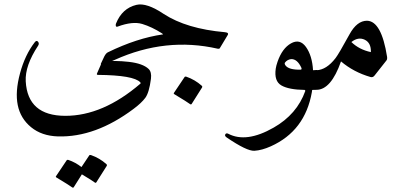

<svg xmlns="http://www.w3.org/2000/svg" viewBox="-20 -414 1868 885"><path d="M451.2 -130.4Q509.3 -136.2 573.7 -128.9Q638.2 -121.6 665 -96.2Q679.7 -82 675.8 -50.8Q667.5 13.2 649.7 37.1Q631.8 61 595.7 87.9Q419.9 219.7 247.1 214.8Q171.9 212.4 123 172.1Q74.2 131.8 61.8 70.3Q49.3 8.8 72.3 -76.2Q95.2 -161.1 140.1 -219.2Q148.4 -230 155.3 -221.7Q162.1 -213.4 155.8 -203.6Q94.7 -111.3 98.6 -39.1Q107.4 119.6 280.8 119.9Q454.1 120.1 627 -28.3Q629.9 -31.2 626.5 -34.7Q595.7 -67.4 431.6 -68.8Q423.8 -68.8 427.7 -76.7ZM391.1 302.7Q393.6 298.8 399.4 300.8Q439 314.5 470.2 342.3Q474.6 346.2 471.7 351.1L423.8 426.8Q420.9 431.2 414.1 425.3Q407.7 419.9 357.4 389.6L319.8 449.2Q316.9 453.6 309.8 447.8Q302.7 441.9 239.7 403.8Q235.8 401.4 238.3 397.9L287.1 325.2Q289.6 321.3 295.4 323.2Q328.1 334.5 355.5 356Z M478 -173.3Q611.3 -238.3 730.5 -255.4Q733.4 -255.9 726.6 -260.3Q680.2 -290 635.7 -303.5Q591.3 -316.9 522.5 -291.5Q516.1 -289.1 514.2 -293.7Q512.2 -298.3 514.6 -305.2Q543 -376 608.9 -391.6Q655.8 -402.8 734.9 -349.6Q839.8 -281.2 1016.6 -265.6Q1036.6 -263.7 1029.3 -252L993.2 -191.9Q990.7 -188 983.4 -189.5Q744.1 -244.1 509.3 -138.2Q440.9 -107.4 444.8 -120.1Q452.6 -138.2 460.7 -153.8Q468.8 -169.4 478 -173.3ZM830.6 -58.6Q833 -62.5 838.9 -60.5Q878.4 -46.9 909.7 -19Q914.1 -15.1 911.1 -10.3L863.3 65.4Q860.4 69.8 853.3 64Q846.2 58.1 783.2 20Q779.3 17.6 781.7 14.2Z M1369.6 -100.6Q1350.6 -142.6 1321.8 -141.6Q1304.2 -139.2 1293.9 -126Q1289.6 -120.6 1296.4 -111.8Q1312 -91.8 1365.2 -92.8Q1371.6 -92.8 1369.6 -100.6ZM1417.5 10.7Q1386.2 189.5 1228.5 260.3Q1187.5 278.8 1152.8 281Q1118.2 283.2 1024.9 219.7Q1014.2 212.4 1018.6 205.1Q1022.9 197.8 1032.2 202.6Q1115.7 246.1 1241.2 174.3Q1348.6 113.3 1387.2 5.4Q1387.2 2 1384.8 0.5Q1311 -0.5 1276.9 -20.3Q1242.7 -40 1251 -97.7Q1252.9 -110.8 1259.3 -129.4Q1280.8 -191.4 1321.3 -214.1Q1361.8 -236.8 1390.1 -197.8Q1418.9 -157.7 1422.9 -90.3Q1430.2 -90.8 1438.5 -91.3Q1453.1 -91.8 1456.1 -68.4Q1459 -45.9 1452.9 -22.9Q1446.8 0 1438.5 0Q1431.2 0.5 1418.9 0.5Q1418.5 5.4 1417.5 10.7Z M1671.4 -318.4Q1738.3 -317.4 1764.2 -151.9Q1765.6 -140.6 1761.2 -135.3L1706.5 -65.9Q1698.7 -55.7 1687.5 -59.1Q1609.9 -81.5 1551.8 -130.9Q1505.9 0 1438.5 0Q1430.2 0.5 1423.3 -20.5Q1401.4 -89.8 1438.5 -90.3Q1484.9 -91.8 1526.9 -146.5Q1541 -164.6 1591.3 -256.3Q1625.5 -318.4 1671.4 -318.4ZM1599.6 -220.2Q1635.3 -185.5 1689.5 -173.8Q1690.9 -216.8 1660.9 -231Q1630.9 -245.1 1599.6 -220.2Z"/></svg>

Font: Amiri
Style: Regular
Weight: 400
Designer: Khaled Hosny
Version: Version 000.108